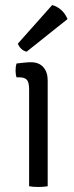

<svg xmlns="http://www.w3.org/2000/svg" viewBox="-20 -742 296 765"><path d="M170 -422V0Q155 3 133 3Q111 3 96 0V-386Q96 -414 87 -424Q78 -434 55 -434H46Q42 -445 42 -461Q42 -477 46 -489Q65 -491 77 -492.5Q89 -494 96 -494H104Q135 -494 152.5 -474.5Q170 -455 170 -422ZM51 -568 188 -722Q231 -709 249 -666L86 -536Q62 -542 51 -568Z"/></svg>

Font: Signika
Style: Light
Weight: 300
Designer: Anna Giedrys
Foundry: Anna Giedrys
Version: Version 1.001